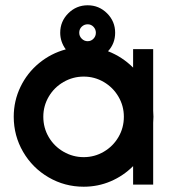

<svg xmlns="http://www.w3.org/2000/svg" viewBox="-20 -699 661 727"><path d="M32 -257Q32 -317 57.5 -370Q83 -423 128 -460Q173 -497 229 -512Q208 -541 208 -575Q208 -618 238.5 -648.5Q269 -679 312 -679Q355 -679 385.5 -648.5Q416 -618 416 -575Q416 -534 389 -505Q443 -484 484 -443V-513H560V-280L561 -257L560 -234V0H484V-70Q447 -33 399 -12.5Q351 8 297 8Q225 8 164 -27.5Q103 -63 67.5 -124Q32 -185 32 -257ZM449 -257Q449 -298 428.5 -333Q408 -368 373 -388.5Q338 -409 297 -409Q256 -409 220.5 -388.5Q185 -368 164.5 -333Q144 -298 144 -257Q144 -215 164.5 -180Q185 -145 220.5 -124.5Q256 -104 297 -104Q338 -104 373 -124.5Q408 -145 428.5 -180Q449 -215 449 -257ZM343 -575Q343 -588 334 -597.5Q325 -607 312 -607Q299 -607 289.5 -598Q280 -589 280 -575Q280 -562 289.5 -552.5Q299 -543 312 -543Q325 -543 334 -552.5Q343 -562 343 -575Z"/></svg>

Font: Lineal Medium
Style: Regular
Weight: 600
Designer: Created by Frank Adebiaye with contributions from Anton Moglia & Ariel Martín Pérez
Created by Frank ADEBIAYE with FontF
Foundry: Velvetyne Type Foundry
Version: Version 2.000